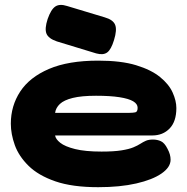

<svg xmlns="http://www.w3.org/2000/svg" viewBox="-20 -757 778 798"><path d="M388 21Q280 21 209.5 -3.5Q139 -28 98.5 -68Q58 -108 41.5 -154Q25 -200 25 -243Q25 -317 64 -376.5Q103 -436 183.5 -470.5Q264 -505 388 -505Q483 -505 545.5 -486Q608 -467 645 -437Q682 -407 697.5 -372.5Q713 -338 713 -308Q713 -252 685 -223Q657 -194 613 -194H209Q211 -179 230.5 -163.5Q250 -148 292 -137.5Q334 -127 402 -127Q453 -127 484.5 -132Q516 -137 534 -144.5Q552 -152 563.5 -159.5Q575 -167 586.5 -172Q598 -177 616 -177Q634 -177 649 -170Q664 -163 676 -139Q683 -126 686 -115Q689 -104 689 -93Q689 -62 651.5 -36Q614 -10 546.5 5.5Q479 21 388 21ZM209 -288H518Q532 -288 542 -290Q552 -292 552 -309Q552 -325 533.5 -336Q515 -347 476.5 -353Q438 -359 379 -359Q319 -359 282.5 -350Q246 -341 229 -325Q212 -309 209 -288ZM380 -535 216 -585Q181 -597 173 -617.5Q165 -638 178 -678Q192 -718 210 -730Q228 -742 259 -732L415 -685Q450 -675 458.5 -654Q467 -633 454 -591Q442 -551 425.5 -539Q409 -527 380 -535Z"/></svg>

Font: Fredoka Expanded
Style: Bold
Weight: 700
Width: 7
Designer: Ben Nathan
Foundry: Milena B. Brandão, Ben Nathan
Version: Version 2.001